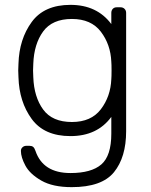

<svg xmlns="http://www.w3.org/2000/svg" viewBox="-20 -550 621 790"><path d="M438 -451V-497Q438 -507 444 -513.5Q450 -520 460 -520H476Q486 -520 492.5 -513.5Q499 -507 499 -497V-10Q499 97 449 158.5Q399 220 275 220Q197 220 150 193Q103 166 84.5 131.5Q66 97 66 71Q66 62 72.5 56Q79 50 88 50H102Q111 50 116.5 54.5Q122 59 126 71Q157 162 270 162Q356 162 397 126.5Q438 91 438 0V-69Q380 10 270 10Q162 10 110.5 -60.5Q59 -131 56 -232L55 -260L56 -288Q59 -389 110.5 -459.5Q162 -530 270 -530Q379 -530 438 -451ZM117 -288 116 -260 117 -232Q120 -151 157.5 -99.5Q195 -48 276 -48Q355 -48 395 -100.5Q435 -153 438 -224Q439 -234 439 -260Q439 -286 438 -296Q435 -367 395 -419.5Q355 -472 276 -472Q195 -472 157.5 -420.5Q120 -369 117 -288Z"/></svg>

Font: Hezaedrus Light
Style: Regular
Weight: 300
Designer: Hubert & Fischer
Foundry: Hubert & Fischer
Version: Version 1.10;September 3, 2019;FontCreator 11.5.0.2425 64-bi